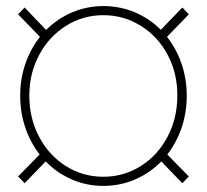

<svg xmlns="http://www.w3.org/2000/svg" viewBox="-20 -606 687 636"><path d="M131.3 -71.3 61.5 1 40 -21.5 111.3 -94.2Q80.6 -133.8 63.7 -183.6Q46.9 -233.4 46.9 -289.1Q46.9 -344.7 64 -394.5Q81.1 -444.3 112.3 -483.9L40 -558.6L61.5 -581.1L132.8 -506.8Q170.4 -544.4 219.2 -565.2Q268.1 -585.9 322.3 -585.9Q377.4 -585.9 426.3 -565.4Q475.1 -544.9 512.7 -507.3L584 -581.1L605.5 -558.6L533.2 -483.9Q564.5 -444.3 581.5 -394.5Q598.6 -344.7 598.6 -289.1Q598.6 -233.4 581.8 -183.6Q564.9 -133.8 534.2 -94.2L605.5 -21.5L584 1L514.2 -71.3Q476.6 -32.7 427.2 -11.5Q377.9 9.8 322.3 9.8Q267.1 9.8 218 -11.5Q168.9 -32.7 131.3 -71.3ZM567.4 -289.1Q567.9 -363.3 535.4 -424.3Q502.9 -485.4 446.5 -520.5Q390.1 -555.7 322.3 -555.7Q254.9 -555.7 198.7 -520.5Q142.6 -485.4 109.9 -424.3Q77.1 -363.3 77.1 -289.1Q77.1 -214.4 109.6 -152.8Q142.1 -91.3 198.2 -55.9Q254.4 -20.5 322.3 -20.5Q390.1 -20.5 446.3 -55.9Q502.4 -91.3 534.9 -152.8Q567.4 -214.4 567.4 -289.1Z"/></svg>

Font: Pretendard Std Thin
Style: Regular
Weight: 100
Designer: Base glyphs from Inter by Rasmus Andersson; Hangeul glyphs from Noto Sans CJK(Source Han Sans) by Jang Soo-young and Kan
Foundry: Kil Hyung-jin
Version: Version 1.309